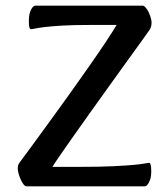

<svg xmlns="http://www.w3.org/2000/svg" viewBox="-20 -659 591 679"><path d="M74.3 0Q68.5 0 63 -7.2Q57.6 -14.5 52.9 -25.1Q48.2 -35.8 45.5 -46Q42.8 -56.2 42.8 -62.1Q42.8 -68.3 43.8 -73.3Q44.8 -78.2 50.5 -85.8Q67.9 -109 95.9 -147.4Q123.9 -185.8 158.1 -232.6Q192.4 -279.4 227.8 -329.2Q263.1 -378.9 296 -425.7Q328.8 -472.4 354 -510.4Q379.2 -548.4 392.4 -570.8H302.8Q240.3 -570.8 200.5 -568.5Q160.6 -566.1 137.8 -563.3Q115 -560.5 104.2 -558.1Q93.4 -555.8 89 -555.8Q82 -555.8 82 -583.8Q82 -609.8 89.5 -624.4Q97.1 -639 105 -639H483.8Q489.6 -639 495.4 -632.1Q501.2 -625.2 505.9 -615.3Q510.5 -605.3 513.3 -595.5Q516 -585.6 516 -579.7Q516 -573.4 514.6 -566.4Q513.3 -559.4 507.3 -551.1Q503.3 -544.8 483.3 -517.3Q463.3 -489.8 433.2 -447.9Q403.2 -406.1 368 -357.4Q332.9 -308.6 298.3 -260Q263.6 -211.4 234.4 -169.9Q205.1 -128.4 186.6 -101.3Q168.1 -74.2 165.4 -68.9H261Q333.8 -68.9 380.6 -71.2Q427.4 -73.5 454 -76Q480.6 -78.5 492.4 -80.9Q504.3 -83.2 507.3 -83.2Q514.9 -83.2 514.9 -52.3Q514.9 -29.5 507.2 -14.8Q499.5 0 492.6 0Z"/></svg>

Font: Briem Hand Thin
Style: Regular
Weight: 100
Designer: Gunnlaugur SE Briem, Eben Sorkin
Foundry: Sorkin Type Co.
Version: Version 1.003